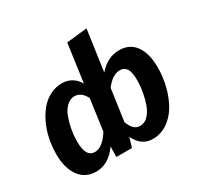

<svg xmlns="http://www.w3.org/2000/svg" viewBox="-164 -945 1178 1150"><g transform="rotate(-30 425.5 -370.5)"><path d="M668.9 -545.9Q740.7 -545.9 779.8 -492.2Q818.8 -438.5 818.8 -340.8Q818.8 -273.9 802.5 -210.4Q786.1 -147 756.6 -96.2Q727.1 -45.4 681.2 -14.6Q635.3 16.1 580.1 16.1Q502 16.1 462.9 -65.9L443.8 0H335.9L336.9 -71.8Q275.4 16.1 189 16.1Q115.2 16.1 73.7 -40.3Q32.2 -96.7 32.2 -193.8Q32.2 -246.6 42.7 -297.6Q53.2 -348.6 74 -393.3Q94.7 -438 123.3 -472.2Q151.9 -506.3 190.7 -526.1Q229.5 -545.9 272.9 -545.9Q309.1 -545.9 338.9 -528.3Q368.7 -510.7 387.2 -478L423.8 -741.2L565.9 -756.8L525.9 -474.1Q586.9 -545.9 668.9 -545.9ZM240.2 -89.8Q293.5 -89.8 344.2 -169.9L374 -386.2Q345.2 -440.9 299.8 -440.9Q269 -440.9 244.4 -417Q219.7 -393.1 206.1 -355.2Q192.4 -317.4 185.3 -276.6Q178.2 -235.8 178.2 -196.8Q178.2 -89.8 240.2 -89.8ZM554.2 -89.8Q584.5 -89.8 608.4 -114.5Q632.3 -139.2 646 -177.7Q659.7 -216.3 666.7 -257.3Q673.8 -298.3 673.8 -336.9Q673.8 -394 657.7 -417Q641.6 -439.9 612.8 -439.9Q562 -439.9 513.2 -376L481.9 -155.8Q495.6 -120.6 512.2 -105.2Q528.8 -89.8 554.2 -89.8Z"/></g></svg>

Font: FiraGO SemiBold
Style: Italic
Weight: 600
Italic angle: -8°
Designer: bBox Type GmbH
Foundry: bBox Type GmbH
Version: Version 1.001;PS 001.001;hotconv 1.0.88;makeotf.lib2.5.64775